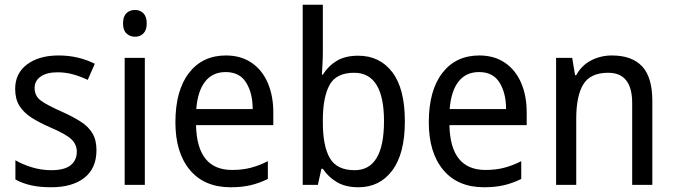

<svg xmlns="http://www.w3.org/2000/svg" viewBox="-20 -780 2847 810"><path d="M387 -147Q387 -70 336 -30Q285 10 196 10Q147 10 110 1.5Q73 -7 45 -23V-104Q73 -87 113.5 -74.5Q154 -62 196 -62Q252 -62 278 -83Q304 -104 304 -140Q304 -171 280.5 -193Q257 -215 191 -243Q145 -263 112.5 -284Q80 -305 62 -333.5Q44 -362 44 -405Q44 -471 94.5 -508.5Q145 -546 227 -546Q270 -546 308 -537Q346 -528 380 -511L350 -443Q321 -457 289 -466Q257 -475 223 -475Q177 -475 151.5 -457Q126 -439 126 -409Q126 -375 152.5 -355.5Q179 -336 245 -307Q289 -287 321 -266.5Q353 -246 370 -217.5Q387 -189 387 -147Z M550 -738Q571 -738 585 -724Q599 -710 599 -681Q599 -653 585 -639Q571 -625 550 -625Q528 -625 513.5 -639Q499 -653 499 -681Q499 -710 513 -724Q527 -738 550 -738ZM591 -536V0H506V-536Z M933 -546Q996 -546 1041 -515.5Q1086 -485 1109.5 -430.5Q1133 -376 1133 -306V-252H807Q811 -63 959 -63Q1002 -63 1037 -72Q1072 -81 1110 -100V-25Q1073 -7 1036.5 1.5Q1000 10 953 10Q842 10 781 -63Q720 -136 720 -264Q720 -398 777 -472Q834 -546 933 -546ZM932 -476Q877 -476 845.5 -436Q814 -396 808 -320H1046Q1046 -387 1018.5 -431.5Q991 -476 932 -476Z M1342 -563Q1342 -536 1340.5 -510Q1339 -484 1338 -465H1342Q1365 -502 1401 -523.5Q1437 -545 1491 -545Q1582 -545 1635 -475.5Q1688 -406 1688 -268Q1688 -132 1635 -61Q1582 10 1492 10Q1438 10 1401.5 -11.5Q1365 -33 1342 -68H1336L1321 0H1257V-760H1342ZM1474 -473Q1398 -473 1370 -421Q1342 -369 1342 -273V-263Q1342 -164 1371.5 -113Q1401 -62 1476 -62Q1600 -62 1600 -269Q1600 -473 1474 -473Z M2002 -546Q2065 -546 2110 -515.5Q2155 -485 2178.5 -430.5Q2202 -376 2202 -306V-252H1876Q1880 -63 2028 -63Q2071 -63 2106 -72Q2141 -81 2179 -100V-25Q2142 -7 2105.5 1.5Q2069 10 2022 10Q1911 10 1850 -63Q1789 -136 1789 -264Q1789 -398 1846 -472Q1903 -546 2002 -546ZM2001 -476Q1946 -476 1914.5 -436Q1883 -396 1877 -320H2115Q2115 -387 2087.5 -431.5Q2060 -476 2001 -476Z M2561 -546Q2646 -546 2689 -500Q2732 -454 2732 -355V0H2647V-345Q2647 -473 2546 -473Q2471 -473 2441 -424.5Q2411 -376 2411 -278V0H2326V-536H2394L2406 -463H2411Q2434 -505 2474.5 -525.5Q2515 -546 2561 -546Z"/></svg>

Font: Noto Sans Hebrew SemiCondensed
Style: Regular
Weight: 400
Width: 4
Designer: Monotype Design Team
Foundry: Monotype Imaging Inc.
Version: Version 2.004; ttfautohint (v1.8.4.7-5d5b)